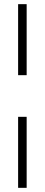

<svg xmlns="http://www.w3.org/2000/svg" viewBox="-20 -702 216 922"><path d="M67 -341V-682H108V-341ZM67 200V-141H108V200Z"/></svg>

Font: Montagu Slab 144pt Light
Style: Regular
Weight: 300
Designer: Florian Karsten
Foundry: Florian Karsten
Version: Version 1.000